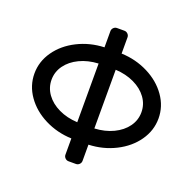

<svg xmlns="http://www.w3.org/2000/svg" viewBox="-130 -851 1006 1002"><g transform="rotate(20 373.5 -350.0)"><path d="M421 -693V-603Q501 -600 569.5 -565.5Q638 -531 678 -474Q718 -417 718 -350Q718 -283 678 -226Q638 -169 569.5 -134.5Q501 -100 421 -97V-7Q421 4 413 12Q405 20 394 20H353Q342 20 334 12Q326 4 326 -7V-97Q246 -100 177.5 -134.5Q109 -169 69 -226Q29 -283 29 -350Q29 -417 69 -474Q109 -531 177.5 -565.5Q246 -600 326 -603V-693Q326 -704 334 -712Q342 -720 353 -720H394Q405 -720 413 -712Q421 -704 421 -693ZM326 -187V-513Q268 -510 222 -488Q176 -466 150 -430Q124 -394 124 -350Q124 -306 150 -270Q176 -234 222 -212Q268 -190 326 -187ZM421 -187Q479 -190 525 -212Q571 -234 597 -270Q623 -306 623 -350Q623 -394 597 -430Q571 -466 525 -488Q479 -510 421 -513Z"/></g></svg>

Font: Hezaedrus
Style: Regular
Weight: 400
Designer: Hubert & Fischer
Foundry: Hubert & Fischer
Version: Version 1.10;September 3, 2019;FontCreator 11.5.0.2425 64-bi